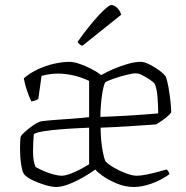

<svg xmlns="http://www.w3.org/2000/svg" viewBox="-20 -747 744 767"><path d="M205 0Q187 0 160 -8Q133 -16 109.5 -27.5Q86 -39 77 -50Q69 -60 64.5 -90Q60 -120 60 -153Q60 -165 60.5 -176.5Q61 -188 62 -198Q62 -204 77.5 -218.5Q93 -233 113.5 -247Q134 -261 148 -263Q173 -266 207.5 -268.5Q242 -271 276.5 -273.5Q311 -276 336 -279V-424Q301 -440 270 -446.5Q239 -453 212 -453Q194 -453 177.5 -450.5Q161 -448 146 -444L133 -351Q129 -349 121.5 -346Q114 -343 105 -342Q98 -356 89 -381.5Q80 -407 75 -434Q99 -455 131 -470Q163 -485 196.5 -492.5Q230 -500 257 -500Q274 -500 297.5 -492Q321 -484 344.5 -472Q368 -460 384 -447Q407 -460 435 -472Q463 -484 491.5 -492Q520 -500 542 -500Q557 -500 577.5 -489.5Q598 -479 616.5 -465.5Q635 -452 642 -441Q648 -427 653 -398.5Q658 -370 661 -341.5Q664 -313 664 -298Q658 -289 645.5 -279Q633 -269 621 -261Q609 -253 604 -250Q549 -246 493.5 -242.5Q438 -239 382 -237Q382 -197 387.5 -160Q393 -123 401 -103Q413 -90 436.5 -76.5Q460 -63 485 -54Q510 -45 526 -45Q543 -45 567 -50Q591 -55 613 -61Q635 -67 646 -70Q648 -68 652 -63Q656 -58 657 -51Q623 -27 585 -13.5Q547 0 515 0Q480 0 446.5 -14Q413 -28 390 -44.5Q367 -61 361 -70Q339 -54 310 -37.5Q281 -21 253 -10.5Q225 0 205 0ZM381 -280Q439 -282 496.5 -285.5Q554 -289 612 -294Q612 -320 609.5 -356Q607 -392 598 -413Q593 -419 579 -428.5Q565 -438 549.5 -446Q534 -454 522 -454Q509 -454 483.5 -447.5Q458 -441 433.5 -432.5Q409 -424 400 -418Q393 -402 389 -377Q385 -352 383 -326Q381 -300 381 -280ZM226 -45Q240 -45 260.5 -52.5Q281 -60 301.5 -71Q322 -82 336 -91V-237Q318 -236 285.5 -234.5Q253 -233 217.5 -230Q182 -227 153.5 -222.5Q125 -218 115 -211Q112 -177 112 -140Q112 -103 122 -80Q136 -72 155.5 -63.5Q175 -55 194.5 -50Q214 -45 226 -45ZM309 -564Q294 -570 290 -580Q338 -647 375.5 -687Q413 -727 425 -727Q436 -727 448 -715.5Q460 -704 464 -688Z"/></svg>

Font: Texturina 72pt Thin
Style: Regular
Weight: 100
Designer: Guillermo Torres Carreño
Foundry: Omnibus-Type
Version: Version 1.002; ttfautohint (v1.8.3)